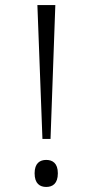

<svg xmlns="http://www.w3.org/2000/svg" viewBox="-20 -734 355 760"><path d="M148 -184H180L199 -714H128ZM163 6C188 6 209 -7 209 -48C209 -88 188 -101 163 -101C138 -101 117 -88 117 -48C117 -7 138 6 163 6Z"/></svg>

Font: Noto Serif Bengali Light
Style: Regular
Weight: 300
Designer: Juan Bruce, Universal Thirst, Indian Type Foundry and the Monotype Design Team.
Foundry: Monotype Imaging Inc.
Version: Version 2.003